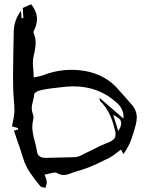

<svg xmlns="http://www.w3.org/2000/svg" viewBox="-20 -830 705 915"><path d="M196.3 65.4Q192.4 64.5 187.5 63.5Q182.6 62.5 178.5 61Q174.3 59.6 171.9 57.1L170.4 55.2Q145.5 25.4 124 -6.1Q102.5 -37.6 90.8 -74.2Q76.7 -121.1 60.1 -167L46.4 -207.5L59.1 -210.9L65.9 -213.4L66.4 -219.2Q61 -221.2 37.1 -228L41.5 -249.5Q47.4 -273.9 48.8 -299.3Q48.8 -328.1 45.9 -356.4Q42 -397.5 42 -469.2Q42.5 -536.6 43.9 -603.5L45.4 -672.9V-675.8Q45.4 -731.4 80.1 -778.8L83 -743.2Q87.4 -743.2 91.3 -743.7L88.4 -792Q110.4 -801.3 127.9 -809.6Q156.2 -776.4 156.2 -739.3Q156.2 -712.4 141.6 -683.6Q139.6 -680.2 139.6 -676.3Q139.6 -673.8 140.1 -672.4Q149.9 -649.9 149.9 -627.4Q149.9 -602.5 140.6 -564.5Q136.7 -549.8 136.7 -526.9Q136.7 -513.7 138.7 -500.5Q140.6 -481.4 140.6 -460.9Q173.3 -467.3 182.1 -470.2Q250 -497.1 319.8 -497.1Q459.5 -497.1 540.5 -407.7L605.5 -334Q631.8 -306.2 631.8 -270Q631.8 -252.9 626.5 -233.9L626 -231.9Q617.2 -196.8 604.5 -162.6Q591.8 -128.4 567.9 -95.7Q564.5 -101.6 562.5 -106.4L556.6 -117.2Q547.4 -110.8 538.6 -103.5Q519.5 -87.4 498 -76.2L474.1 -64.9Q411.1 -31.7 343.3 -12.7Q333.5 -10.3 323.2 -6.3Q300.8 3.9 282.7 3.9Q268.1 3.9 251.5 -5.4Q247.6 -7.8 241.2 -7.8Q238.8 -7.8 232.4 -6.8Q226.1 -5.9 214.8 -2.7Q203.6 0.5 192.4 2.4Q194.3 8.3 196.8 13.7Q201.7 25.9 203.1 37.1Q203.1 46.4 199.2 56.6Q197.3 61 196.3 65.4ZM543.5 -205.6Q557.6 -228 557.6 -242.2Q557.6 -246.1 554.7 -255.9Q551.8 -265.6 519.5 -282.7ZM197.3 -77.6Q305.2 -79.6 339.4 -81.1Q356.4 -83.5 373 -92.8L381.3 -97.2Q399.9 -105.5 417.5 -114.7Q450.2 -132.3 484.9 -146.5Q517.1 -157.7 526.4 -171.9Q530.8 -179.2 530.8 -189.9Q530.8 -201.7 525.9 -217.3Q505.4 -302.2 458 -347.7Q456.5 -349.6 455.6 -355L453.6 -364.3L568.4 -265.1L568.8 -273.4Q568.4 -310.5 538.1 -338.9Q452.1 -418.5 329.6 -418.5Q299.8 -418.5 256.8 -412.6Q172.9 -403.8 154.8 -393.1Q144.5 -387.2 143.1 -381.3Q141.6 -366.2 137.7 -351.1Q131.3 -329.1 131.3 -313Q131.3 -299.8 136.7 -286.1Q139.6 -278.3 139.6 -270.5Q139.6 -265.1 138.2 -259.8Q133.8 -242.2 133.8 -225.1Q133.8 -216.8 136 -200Q138.2 -183.1 145 -158.9Q151.9 -134.8 155.8 -110.8Q158.7 -77.6 197.3 -77.6Z"/></svg>

Font: Unutterable
Style: Regular
Weight: 400
Designer: GGBotNet
Foundry: f0n7.com
Version: 1.00